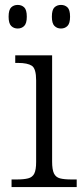

<svg xmlns="http://www.w3.org/2000/svg" viewBox="-20 -761 342 781"><path d="M27 0V-31H48Q77 -31 94.5 -35.5Q112 -40 119.5 -55Q127 -70 127 -102V-434Q127 -482 109.5 -493.5Q92 -505 54 -505H42V-536H192V-104Q192 -71 199.5 -55.5Q207 -40 224 -35.5Q241 -31 271 -31H292V0ZM228 -645Q212 -645 201.5 -655.5Q191 -666 191 -693Q191 -721 201.5 -731Q212 -741 228 -741Q244 -741 254.5 -731Q265 -721 265 -693Q265 -666 254.5 -655.5Q244 -645 228 -645ZM52 -645Q36 -645 25.5 -655.5Q15 -666 15 -693Q15 -721 25.5 -731Q36 -741 52 -741Q68 -741 78.5 -731Q89 -721 89 -693Q89 -666 78.5 -655.5Q68 -645 52 -645Z"/></svg>

Font: Noto Serif Hentaigana Light
Style: Regular
Weight: 300
Designer: Kazuhiro Yamada
Foundry: nipponia
Version: Version 1.000; ttfautohint (v1.8.4.7-5d5b)